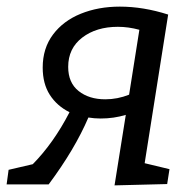

<svg xmlns="http://www.w3.org/2000/svg" viewBox="-45 -557 591 580"><path d="M392 -64 467 -46 460 -1 301 3 335 -210Q299 -199 259 -199Q240 -199 222 -202Q181 -106 102 0H-25L-19 -44L54 -61Q117 -125 165 -218Q127 -237 105.5 -270.5Q84 -304 84 -353Q84 -411 115 -452.5Q146 -494 199 -515.5Q252 -537 317 -537Q388 -537 463 -513ZM345 -271 376 -467Q343 -476 311 -476Q246 -476 203.5 -443.5Q161 -411 161 -355Q161 -307 192.5 -282Q224 -257 273 -257Q310 -257 345 -271Z"/></svg>

Font: Bitter Pro
Style: Italic
Weight: 400
Italic angle: -9°
Designer: Sol Matas, and Bitter project Authors
Foundry: Sol Matas
Version: Version 1.010